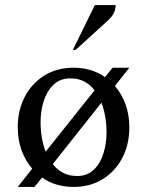

<svg xmlns="http://www.w3.org/2000/svg" viewBox="-20 -727 580 757"><path d="M50 10 107 -62Q80 -93 65 -134.5Q50 -176 50 -225Q50 -292 77.5 -345Q105 -398 154.5 -429Q204 -460 270 -460Q306 -460 337.5 -450.5Q369 -441 394 -423L424 -460H490L433 -388Q460 -357 475 -315.5Q490 -274 490 -225Q490 -158 462.5 -105Q435 -52 385.5 -21Q336 10 270 10Q234 10 202.5 0.5Q171 -9 146 -27L116 10ZM140 -246Q140 -215 145 -185Q150 -155 160 -129L353 -371Q336 -393 312.5 -405.5Q289 -418 258 -418Q217 -418 191 -393Q165 -368 152.5 -329Q140 -290 140 -246ZM284 -33Q324 -33 350 -58Q376 -83 388 -122.5Q400 -162 400 -205Q400 -236 395 -266Q390 -296 380 -322L188 -80Q205 -58 229 -45.5Q253 -33 284 -33ZM267 -530 354 -707H436Q436 -692 429.5 -677Q423 -662 403 -644L278 -530Z"/></svg>

Font: Spectral
Style: Regular
Weight: 400
Designer: Jean-Baptiste Levee
Foundry: Production Type
Version: Version 2.001